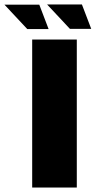

<svg xmlns="http://www.w3.org/2000/svg" viewBox="-80 -845 431 865"><path d="M65 0V-667H266V0ZM43 -714 -60 -824H97L139 -714ZM235 -715 132 -825H289L331 -715Z"/></svg>

Font: Maven Pro Black
Style: Regular
Weight: 900
Designer: Joe Prince
Foundry: Joe Prince
Version: Version 2.103